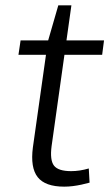

<svg xmlns="http://www.w3.org/2000/svg" viewBox="-20 -691 409 718"><path d="M220 7Q149 7 121 -28.5Q93 -64 103 -140L159 -536L198 -671H247L173 -145Q166 -92 182 -71.5Q198 -51 246 -51Q262 -51 278.5 -53.5Q295 -56 312 -61L315 -8Q301 -4 284.5 -0.5Q268 3 252 5Q236 7 220 7ZM57 -540H369L362 -486H49Z"/></svg>

Font: Pathway Extreme 28pt Light
Style: Italic
Weight: 300
Italic angle: -8°
Designer: Eduardo Rodriguez Tunni
Foundry: Eduardo Rodriguez Tunni
Version: Version 1.001;gftools[0.9.26]